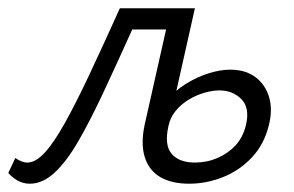

<svg xmlns="http://www.w3.org/2000/svg" viewBox="-37 -434 710 463"><path d="M35 9Q18 9 4 0.5Q-10 -8 -17 -17L0 -53Q7 -48 14.5 -45Q22 -42 29 -42Q49 -42 71 -66Q93 -90 119.5 -137.5Q146 -185 178.5 -254Q211 -323 252 -414H401L390 -363H282Q245 -281 213 -212.5Q181 -144 152.5 -94.5Q124 -45 95 -18Q66 9 35 9ZM419 9Q377 9 349.5 -7Q322 -23 312 -55.5Q302 -88 312 -134L375 -414H433L369 -129Q359 -84 377 -63Q395 -42 433 -42Q462 -42 487.5 -53Q513 -64 531 -83.5Q549 -103 556 -132Q566 -174 545 -195Q524 -216 492 -216Q476 -216 456.5 -210.5Q437 -205 418.5 -194Q400 -183 386.5 -166.5Q373 -150 369 -129H331Q341 -163 362 -188.5Q383 -214 410 -231Q437 -248 465.5 -257Q494 -266 518 -266Q555 -266 579 -248Q603 -230 612 -199.5Q621 -169 611 -131Q600 -86 570.5 -54.5Q541 -23 501 -7Q461 9 419 9Z"/></svg>

Font: Ysabeau
Style: Italic
Weight: 400
Italic angle: -12°
Designer: Christian Thalmann (Catharsis Fonts)
Version: Version 2.000;gftools[0.9.27.dev2+g8671c4b]